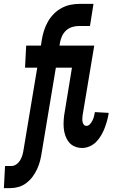

<svg xmlns="http://www.w3.org/2000/svg" viewBox="-73 -755 593 990"><path d="M-53 215 -47 101H-14Q0 101 12.5 91.5Q25 82 32.5 68.5Q40 55 43.5 41.5Q47 28 49 14L119 -406H56L62 -520H138L143 -552Q147 -576 154.5 -599Q162 -622 174.5 -644Q187 -666 205 -684Q223 -702 245.5 -714Q268 -726 291.5 -730.5Q315 -735 338 -735H409L391 -621H333Q316 -621 298.5 -615.5Q281 -610 267.5 -597.5Q254 -585 246.5 -568Q239 -551 236 -534L234 -520H356L350 -406H215L142 32Q139 53 133.5 74.5Q128 96 118.5 116.5Q109 137 95.5 155.5Q82 174 63 188.5Q44 203 22.5 209Q1 215 -20 215ZM351 8Q330 8 311.5 0Q293 -8 281.5 -23Q270 -38 263.5 -57Q257 -76 255.5 -96Q254 -116 255.5 -137.5Q257 -159 261 -180L298 -406H242L248 -520H413L353 -161Q352 -152 351.5 -143.5Q351 -135 352.5 -127Q354 -119 359 -112.5Q364 -106 373 -106Q383 -106 391 -115Q399 -124 404 -134Q409 -144 411.5 -154.5Q414 -165 416 -175V-177L487 -173V-169Q484 -150 478.5 -130.5Q473 -111 466 -93Q459 -75 448.5 -57Q438 -39 423.5 -24Q409 -9 389.5 -0.5Q370 8 351 8Z"/></svg>

Font: Iosevka Term Curly Heavy
Style: Italic
Weight: 900
Italic angle: -9°
Designer: Belleve Invis
Foundry: Belleve Invis
Version: Version 32.3.0